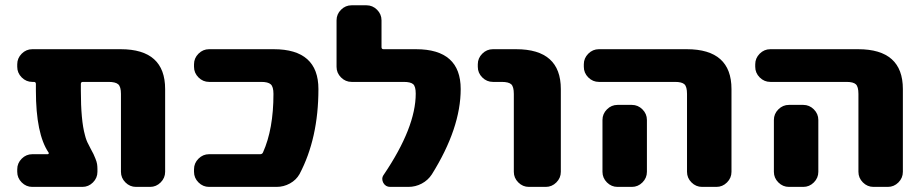

<svg xmlns="http://www.w3.org/2000/svg" viewBox="-20 -735 3526 734"><path d="M611.3 -78.1Q611.3 -54.7 594.2 -37.6Q577.1 -20.5 553.7 -20.5H500Q476.6 -20.5 459.5 -37.6Q442.4 -54.7 442.4 -78.1V-376Q442.4 -403.3 432.1 -412.6Q421.9 -421.9 394.5 -421.9H296.9Q289.1 -421.9 289.1 -414.1V-388.7Q289.1 -274.4 304.7 -218.8Q309.6 -198.2 318.4 -182.6Q319.3 -179.7 327.1 -165.5Q335 -151.4 337.4 -146Q339.8 -140.6 344.7 -128.9Q349.6 -117.2 351.1 -107.9Q352.5 -98.6 352.5 -88.9V-78.1Q352.5 -54.7 335.4 -37.6Q318.4 -20.5 294.9 -20.5H103.5Q80.1 -20.5 63 -37.6Q45.9 -54.7 45.9 -78.1V-87.9Q45.9 -111.3 63 -128.4Q80.1 -145.5 103.5 -145.5H162.1Q165 -145.5 166 -147.5Q167 -149.4 166 -151.4Q117.2 -222.7 117.2 -388.7V-414.1Q117.2 -421.9 109.4 -421.9H103.5Q80.1 -421.9 63 -439Q45.9 -456.1 45.9 -479.5V-489.3Q45.9 -512.7 63 -529.8Q80.1 -546.9 103.5 -546.9H441.4Q611.3 -546.9 611.3 -394.5Z M1026.4 -546.9Q1197.3 -546.9 1197.3 -394.5Q1197.3 -206.1 1125 -69.3Q1112.3 -46.9 1088.4 -33.7Q1064.5 -20.5 1037.1 -20.5H779.3Q755.9 -20.5 738.8 -37.6Q721.7 -54.7 721.7 -78.1V-87.9Q721.7 -111.3 738.8 -128.4Q755.9 -145.5 779.3 -145.5H974.6Q982.4 -145.5 985.4 -152.3Q1025.4 -241.2 1025.4 -376Q1025.4 -403.3 1015.1 -412.6Q1004.9 -421.9 978.5 -421.9H779.3Q755.9 -421.9 738.8 -439Q721.7 -456.1 721.7 -479.5V-489.3Q721.7 -512.7 738.8 -529.8Q755.9 -546.9 779.3 -546.9Z M1471.7 -20.5Q1454.1 -20.5 1445.3 -36.1Q1441.4 -43.9 1441.4 -50.8Q1441.4 -59.6 1447.3 -67.4Q1569.3 -248 1569.3 -377Q1569.3 -404.3 1559.6 -413.1Q1549.8 -421.9 1523.4 -421.9H1324.2Q1300.8 -421.9 1283.7 -439Q1266.6 -456.1 1266.6 -479.5V-657.2Q1266.6 -680.7 1283.7 -697.8Q1300.8 -714.8 1324.2 -714.8H1380.9Q1404.3 -714.8 1421.4 -697.8Q1438.5 -680.7 1438.5 -657.2V-554.7Q1438.5 -546.9 1446.3 -546.9H1570.3Q1741.2 -546.9 1741.2 -394.5Q1741.2 -245.1 1630.9 -68.4Q1616.2 -45.9 1592.3 -33.2Q1568.4 -20.5 1541 -20.5Z M1864.3 -421.9Q1840.8 -421.9 1823.7 -439Q1806.6 -456.1 1806.6 -479.5V-489.3Q1806.6 -512.7 1823.7 -529.8Q1840.8 -546.9 1864.3 -546.9H1953.1Q2124 -546.9 2124 -394.5V-78.1Q2124 -54.7 2106.9 -37.6Q2089.8 -20.5 2066.4 -20.5H2002Q1978.5 -20.5 1961.4 -37.6Q1944.3 -54.7 1944.3 -78.1V-376Q1944.3 -403.3 1934.6 -412.6Q1924.8 -421.9 1897.5 -421.9Z M2269.5 -421.9Q2246.1 -421.9 2229 -439Q2211.9 -456.1 2211.9 -479.5V-489.3Q2211.9 -512.7 2229 -529.8Q2246.1 -546.9 2269.5 -546.9H2605.5Q2776.4 -546.9 2776.4 -394.5V-78.1Q2776.4 -54.7 2759.3 -37.6Q2742.2 -20.5 2718.8 -20.5H2664.1Q2640.6 -20.5 2623.5 -37.6Q2606.4 -54.7 2606.4 -78.1V-376Q2606.4 -403.3 2596.7 -412.6Q2586.9 -421.9 2560.5 -421.9ZM2395.5 -334Q2418.9 -334 2436 -316.9Q2453.1 -299.8 2453.1 -276.4V-185.5V-78.1Q2453.1 -54.7 2436 -37.6Q2418.9 -20.5 2395.5 -20.5H2340.8Q2317.4 -20.5 2300.3 -37.6Q2283.2 -54.7 2283.2 -78.1V-185.5V-276.4Q2283.2 -299.8 2300.3 -316.9Q2317.4 -334 2340.8 -334Z M2924.8 -421.9Q2901.4 -421.9 2884.3 -439Q2867.2 -456.1 2867.2 -479.5V-489.3Q2867.2 -512.7 2884.3 -529.8Q2901.4 -546.9 2924.8 -546.9H3260.7Q3431.6 -546.9 3431.6 -394.5V-78.1Q3431.6 -54.7 3414.6 -37.6Q3397.5 -20.5 3374 -20.5H3319.3Q3295.9 -20.5 3278.8 -37.6Q3261.7 -54.7 3261.7 -78.1V-376Q3261.7 -403.3 3252 -412.6Q3242.2 -421.9 3215.8 -421.9ZM3050.8 -334Q3074.2 -334 3091.3 -316.9Q3108.4 -299.8 3108.4 -276.4V-185.5V-78.1Q3108.4 -54.7 3091.3 -37.6Q3074.2 -20.5 3050.8 -20.5H2996.1Q2972.7 -20.5 2955.6 -37.6Q2938.5 -54.7 2938.5 -78.1V-185.5V-276.4Q2938.5 -299.8 2955.6 -316.9Q2972.7 -334 2996.1 -334Z"/></svg>

Font: Gen Jyuu Gothic Heavy
Style: Bold
Weight: 900
Designer: [Source Han Sans]
Ryoko NISHIZUKA  (kana & ideographs); Paul D. Hunt (Latin, Greek & Cyrillic); Wenlong ZHANG  (bopomofo
Version: Version 1.002.20150607